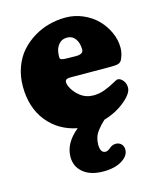

<svg xmlns="http://www.w3.org/2000/svg" viewBox="-116 -609 777 942"><g transform="rotate(-15 272.5 -138.0)"><path d="M153.8 140.6Q153.8 69.8 224.6 12.7Q129.9 -5.9 73.7 -76.7Q17.6 -147.5 17.6 -254.4Q17.6 -307.1 34.4 -352.5Q51.3 -397.9 79.6 -429.4Q107.9 -460.9 145 -483.4Q182.1 -505.9 223.1 -516.6Q264.2 -527.3 306.6 -527.3Q353 -527.3 395.3 -508.8Q437.5 -490.2 466.6 -460.4Q495.6 -430.7 512.7 -392.6Q529.8 -354.5 529.8 -316.4Q529.8 -293.9 523.4 -274.7Q517.1 -255.4 511.7 -249.5Q504.9 -241.7 494.6 -239Q484.4 -236.3 454.6 -236.3L257.3 -237.3Q240.7 -237.3 234.1 -233.4Q227.5 -229.5 227.5 -219.2Q227.5 -210 232.4 -198.7Q246.1 -168 274.9 -145.3Q303.7 -122.6 342.3 -122.6Q372.6 -122.6 401.9 -134Q431.2 -145.5 450.4 -156.7Q469.7 -168 475.6 -168Q489.7 -168 502.2 -152.8Q514.6 -137.7 514.6 -116.2Q514.6 -86.4 469.2 -49.1Q423.8 -11.7 362.3 6.3Q348.6 18.6 341.3 26.6Q334 34.7 322.8 49.3Q311.5 64 306.2 80.8Q300.8 97.7 300.8 116.7Q300.8 159.7 328.1 159.7Q338.4 159.7 353 147.2Q367.7 134.8 384.8 134.8Q401.4 134.8 412.4 145.8Q423.3 156.7 423.3 174.3Q423.3 205.6 387.2 228Q351.1 250.5 293 250.5Q227.5 250.5 190.7 220Q153.8 189.5 153.8 140.6ZM306.6 -331.1Q345.7 -331.1 345.7 -353.5Q345.7 -388.7 330.3 -409.4Q314.9 -430.2 288.6 -430.2Q266.6 -430.2 252.7 -418Q238.8 -405.8 232.4 -387.2Q227.1 -372.1 227.1 -346.2Q227.1 -337.9 235.1 -335Q243.2 -332 259.8 -332Z"/></g></svg>

Font: Cooper* Black
Style: Regular
Weight: 900
Designer: Owen Earl
Foundry: indestructible type*
Version: Version 0.001